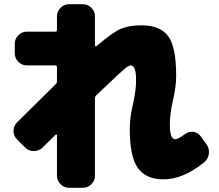

<svg xmlns="http://www.w3.org/2000/svg" viewBox="-20 -820 1040 910"><path d="M932 -173 958 -137Q973 -117 970 -92Q967 -67 948 -51Q848 30 755 30Q672 30 633.5 -23.5Q595 -77 595 -210Q595 -263 610 -325Q625 -391 625 -440Q625 -510 600 -510Q593 -510 582.5 -503Q572 -496 539.5 -466Q507 -436 437 -369Q430 -362 430 -354V13Q430 36 413 53Q396 70 373 70H307Q284 70 267 53Q250 36 250 13V-179Q250 -181 248 -182.5Q246 -184 244 -182Q224 -163 181 -120Q164 -104 140 -104Q116 -104 100 -120L60 -160Q44 -176 44 -199Q44 -222 60 -239Q140 -319 244 -421Q250 -427 250 -435V-502Q250 -510 241 -510H107Q84 -510 67 -527Q50 -544 50 -567V-613Q50 -636 67 -653Q84 -670 107 -670H241Q250 -670 250 -679V-743Q250 -766 267 -783Q284 -800 307 -800H373Q396 -800 413 -783Q430 -766 430 -743V-604Q430 -602 432.5 -601Q435 -600 437 -601Q515 -668 554 -684Q593 -700 650 -700Q739 -700 777 -649Q815 -598 815 -460Q815 -411 800 -345Q785 -283 785 -230Q785 -160 810 -160Q824 -160 856 -184Q874 -198 896.5 -195Q919 -192 932 -173Z"/></svg>

Font: Rounded Mplus 1c Black
Style: Regular
Weight: 900
Version: Version 1.059.20150529